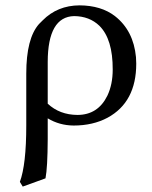

<svg xmlns="http://www.w3.org/2000/svg" viewBox="-20 -459 568 717"><path d="M149.9 207 64.9 237.8 54.2 220.2Q78.1 155.8 78.1 9.8V-184.1Q78.1 -315.4 125.5 -369.1Q130.9 -375 139.2 -382.8Q194.3 -438.5 276.9 -439Q357.9 -438.5 409.2 -398.9Q478.5 -344.7 487.8 -245.6Q488.8 -232.9 488.8 -221.2Q488.8 -77.6 381.8 -19.5Q327.1 9.8 254.9 9.8Q201.7 9.3 158.2 -17.1V61Q157.7 167 149.9 207ZM400.9 -199.2Q401.4 -313 351.1 -362.8Q314 -398.4 256.8 -398.9Q158.7 -396.5 158.2 -228V-71.8Q202.6 -30.3 269 -29.8Q345.7 -29.8 380.9 -101.6Q400.9 -143.6 400.9 -199.2Z"/></svg>

Font: Linux Biolinum O
Style: Regular
Weight: 400
Designer: Philipp H. Poll
Foundry: Philipp H. Poll
Version: Version 1.0.4